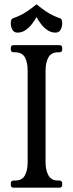

<svg xmlns="http://www.w3.org/2000/svg" viewBox="-20 -869 338 889"><path d="M191 -116Q191 -82 204 -57.5Q217 -33 250 -33H255Q268 -33 268 -20V-13Q268 0 255 0H43Q30 0 30 -13V-20Q30 -33 43 -33H49Q83 -33 95.5 -57.5Q108 -82 108 -116V-544Q108 -579 95.5 -603Q83 -627 49 -627H43Q30 -627 30 -640V-647Q30 -660 43 -660H255Q268 -660 268 -647V-640Q268 -627 255 -627H250Q217 -627 204 -603Q191 -579 191 -544ZM149 -790Q140 -773 127 -756.5Q114 -740 97.5 -729Q81 -718 61 -718Q45 -718 37.5 -731Q30 -744 30 -761Q30 -769 31.5 -775Q33 -781 39 -784Q59 -791 74.5 -798.5Q90 -806 107 -817.5Q124 -829 149 -849Q174 -829 191 -817.5Q208 -806 223.5 -798.5Q239 -791 259 -784Q265 -781 266.5 -775Q268 -769 268 -761Q268 -744 260.5 -731Q253 -718 237 -718Q217 -718 200.5 -729Q184 -740 171 -756.5Q158 -773 149 -790Z"/></svg>

Font: Young Serif Light
Style: Regular
Weight: 300
Designer: Bastien Sozeau
Foundry: NBR — Bastien Sozeau
Version: Version 5.001